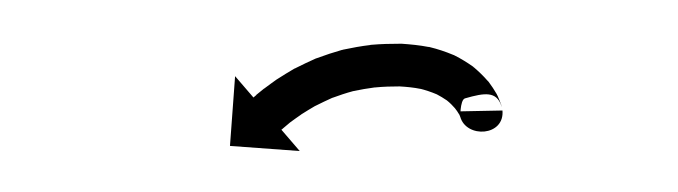

<svg xmlns="http://www.w3.org/2000/svg" viewBox="-20 -259 318 90"><path d="M215.5 -207C215.5 -207.1 215.5 -207.2 215.5 -207.2L195.5 -206.8C195.5 -206.4 195.5 -206.1 195.5 -205.7C195.5 -205.7 195.6 -205.6 195.6 -205.5C195.6 -205.4 195.6 -205.2 195.6 -205.2C195.9 -202.6 195.4 -212.2 198 -212.9C207.4 -215.6 212.6 -216.2 215 -209.5C215.5 -208.1 215.1 -209.1 215.1 -209.4C215.1 -209.4 215 -209.5 215 -209.7C214.9 -209.8 214.9 -210 214.9 -210C214.4 -211.4 213.8 -212.8 213.2 -214.2C213.2 -214.2 213.1 -214.4 213 -214.5C212.9 -214.7 212.9 -214.8 212.9 -214.8C211.7 -216.9 210.4 -218.8 209 -220.7C209 -220.7 208.9 -220.8 208.8 -220.9C208.7 -221.1 208.5 -221.2 208.5 -221.2C206.6 -223.4 204.5 -225.4 202.3 -227.3C202.3 -227.3 202.2 -227.4 202 -227.5C201.9 -227.7 201.7 -227.8 201.7 -227.8C199 -229.7 196.1 -231.5 193.1 -233C193.1 -233 192.9 -233.1 192.7 -233.2C192.5 -233.2 192.4 -233.3 192.4 -233.3C188.8 -234.8 185.2 -236 181.5 -236.9C181.5 -236.9 181.3 -236.9 181.2 -237C181 -237 180.8 -237 180.8 -237C176.7 -237.8 172.5 -238.2 168.3 -238.5C168.3 -238.5 168.2 -238.5 168 -238.5C167.9 -238.5 167.8 -238.5 167.8 -238.5C163.2 -238.5 158.6 -238.4 154.1 -238C154.1 -238 153.9 -238 153.8 -238C153.7 -237.9 153.6 -237.9 153.6 -237.9C149.3 -237.4 145 -236.6 140.7 -235.7C140.7 -235.7 140.6 -235.6 140.5 -235.6C140.4 -235.6 140.3 -235.6 140.3 -235.6C136.4 -234.5 132.5 -233.2 128.7 -231.8C128.7 -231.8 128.6 -231.8 128.5 -231.7C128.4 -231.7 128.3 -231.7 128.3 -231.7C125 -230.2 121.7 -228.7 118.4 -227C118.4 -227 118.4 -227 118.3 -226.9C118.2 -226.9 118.1 -226.9 118.1 -226.9C115.4 -225.3 112.7 -223.7 110.1 -222C110.1 -222 110.1 -222 110 -221.9C110 -221.9 109.9 -221.9 109.9 -221.9C107.9 -220.5 105.9 -219 104 -217.6C104 -217.6 103.9 -217.5 103.9 -217.5C103.9 -217.5 103.8 -217.5 103.8 -217.5C102.6 -216.5 101.4 -215.5 100.1 -214.5C100.1 -214.5 100.1 -214.4 100.1 -214.4C100.1 -214.4 100.1 -214.4 100.1 -214.4C99.7 -214 99.2 -213.7 98.8 -213.3L90.2 -223.3L87.8 -190.6L120.5 -188.2L111.9 -198.2C112.3 -198.5 112.7 -198.8 113.1 -199.2C113.1 -199.2 113 -199.2 113 -199.2C113 -199.1 113 -199.1 113 -199.1C114.1 -200 115.1 -200.9 116.2 -201.8C116.2 -201.8 116.2 -201.7 116.2 -201.7C116.1 -201.7 116.1 -201.7 116.1 -201.7C117.8 -202.9 119.5 -204.2 121.3 -205.4C121.3 -205.4 121.2 -205.4 121.2 -205.3C121.1 -205.3 121.1 -205.3 121.1 -205.3C123.3 -206.7 125.6 -208.1 128 -209.5C128 -209.5 127.9 -209.4 127.8 -209.4C127.7 -209.3 127.7 -209.3 127.7 -209.3C130.4 -210.7 133.3 -212 136.1 -213.3C136.1 -213.3 136 -213.2 135.9 -213.2C135.8 -213.1 135.7 -213.1 135.7 -213.1C139 -214.3 142.2 -215.4 145.6 -216.3C145.6 -216.3 145.5 -216.2 145.3 -216.2C145.2 -216.2 145.1 -216.2 145.1 -216.2C148.8 -217 152.5 -217.6 156.2 -218.1C156.2 -218.1 156.1 -218.1 155.9 -218.1C155.8 -218.1 155.7 -218 155.7 -218C159.7 -218.4 163.7 -218.5 167.7 -218.5C167.7 -218.5 167.5 -218.5 167.4 -218.5C167.3 -218.5 167.2 -218.5 167.2 -218.5C170.6 -218.3 173.9 -218 177.3 -217.3C177.3 -217.3 177.1 -217.4 176.9 -217.4C176.8 -217.5 176.6 -217.5 176.6 -217.5C179.4 -216.8 182.1 -215.9 184.7 -214.8C184.7 -214.8 184.5 -214.9 184.4 -215C184.2 -215.1 184 -215.2 184 -215.2C186.1 -214.1 188.1 -212.9 190 -211.6C190 -211.6 189.9 -211.7 189.7 -211.8C189.5 -211.9 189.4 -212 189.4 -212C190.9 -210.8 192.2 -209.5 193.5 -208C193.5 -208 193.4 -208.2 193.3 -208.3C193.2 -208.5 193 -208.6 193 -208.6C193.9 -207.5 194.7 -206.3 195.4 -205.1C195.4 -205.1 195.3 -205.2 195.2 -205.4C195.2 -205.5 195.1 -205.7 195.1 -205.7C195.4 -205.1 195.7 -204.4 195.9 -203.8C195.9 -203.8 195.8 -204 195.8 -204.1C195.7 -204.3 195.7 -204.4 195.7 -204.4C198.4 -194 216.9 -195 215.5 -207.5C215.5 -207.5 215.5 -207.4 215.5 -207.2C215.5 -207.1 215.5 -207 215.5 -207Z"/></svg>

Font: FRB American Cursive Just Arrows Extrabold
Style: Bold Italic
Weight: 800
Italic angle: -25°
Version: Version 2.0;Modular Font Editor K font №1